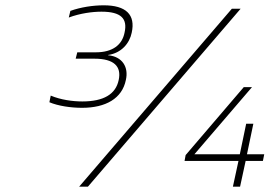

<svg xmlns="http://www.w3.org/2000/svg" viewBox="-20 -703 1015 723"><path d="M336 -482C409 -482 438 -453 427 -402C416 -348 370 -321 290 -321C254 -321 209 -327 171 -343L166 -318C199 -304 247 -297 289 -297C378 -297 440 -332 454 -402C465 -450 441 -490 387 -495V-496C437 -503 468 -540 476 -580C491 -648 454 -683 371 -683C330 -683 284 -676 245 -662L239 -637C282 -653 328 -659 362 -659C436 -659 461 -633 449 -580C440 -534 404 -506 341 -506H271L265 -482ZM278 0H311L886 -670H853ZM675 -97H878L857 0H884L905 -97H970L975 -122H910L934 -237H907L883 -122H712L929 -375H898L679 -119Z"/></svg>

Font: LT Wave Text Thin Italic
Style: Regular
Weight: 100
Designer: Daniel Lyons
Version: Version 2.5 (Glyphs App)